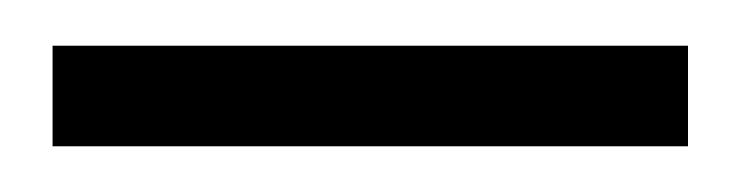

<svg xmlns="http://www.w3.org/2000/svg" viewBox="-20 -634 325 84"><path d="M3 -570V-614H281V-570Z"/></svg>

Font: Caladea
Style: Regular
Weight: 400
Designer: Carolina Giovagnoli and Andres Torresi
Foundry: Carolina Giovagnoli and Andres Torresi
Version: Version 1.002